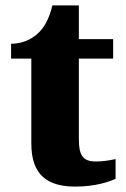

<svg xmlns="http://www.w3.org/2000/svg" viewBox="-20 -681 467 711"><path d="M259 10C333 10 385 -8 408 -19V-92C387 -87 360 -83 334 -83C286 -83 272 -108 272 -165V-464H399V-536H272V-661H174C164 -618 147 -585 128 -565C108 -543 72 -519 21 -519V-464H96V-149C96 -32 157 10 259 10Z"/></svg>

Font: Noto Serif Gurmukhi ExtraBold
Style: Regular
Weight: 800
Designer: Vaibhav Singh and the Monotype Design Team
Foundry: Monotype Imaging Inc.
Version: Version 2.004